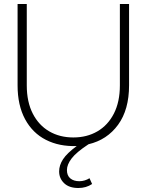

<svg xmlns="http://www.w3.org/2000/svg" viewBox="-20 -720 734 961"><path d="M372 221Q326 221 301 197Q276 173 276 138Q276 107 295.5 77Q315 47 364 11Q277 14 210 -20Q143 -54 105.5 -123.5Q68 -193 68 -293V-700H114V-293Q114 -210 144 -151.5Q174 -93 226.5 -62.5Q279 -32 347 -32Q415 -32 467.5 -62.5Q520 -93 550 -151.5Q580 -210 580 -293V-700H626V-293Q626 -171 571 -95.5Q516 -20 423 2Q362 42 338.5 73Q315 104 315 131Q315 159 332 173Q349 187 377 187Q391 187 404 183Q417 179 428 172L441 201Q426 211 409 216Q392 221 372 221Z"/></svg>

Font: Red Hat Display
Style: Regular
Weight: 300
Designer: Pentagram, MCKL
Foundry: Pentagram, MCKL
Version: Version 1.023